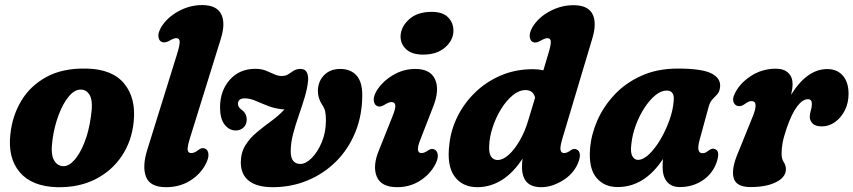

<svg xmlns="http://www.w3.org/2000/svg" viewBox="-20 -746 3454 777"><path d="M329.5 -468.5Q434.5 -466.5 482.8 -407.5Q531 -348.5 521 -253.5Q513.5 -176 473.2 -115.2Q433 -54.5 365.8 -20.5Q298.5 13.5 210.5 11.5Q108.5 8.5 59.8 -49.2Q11 -107 22 -203Q29.5 -276 65.5 -337Q101.5 -398 167.2 -434.2Q233 -470.5 329.5 -468.5ZM235 -73.5Q258 -72.5 280.8 -98Q303.5 -123.5 321.5 -168.8Q339.5 -214 347.5 -271.5Q357 -331.5 345.2 -356.8Q333.5 -382 308.5 -383.5Q282.5 -384.5 258.5 -355.8Q234.5 -327 217 -280Q199.5 -233 192.5 -181Q184.5 -124 197.5 -99.5Q210.5 -75 235 -73.5Z M874 -590 749 -188Q737.5 -151 739.5 -138.8Q741.5 -126.5 754 -126.5Q768 -126.5 785.5 -141Q798.5 -150 810 -144.5Q820.5 -140.5 823.2 -124.8Q826 -109 813.5 -84Q792.5 -42 750 -15.2Q707.5 11.5 652 11.5Q587.5 11.5 571 -30.2Q554.5 -72 576.5 -141.5L696 -525.5Q708 -564 707.2 -577.8Q706.5 -591.5 693 -591.5Q683 -591.5 665.5 -581Q647 -571 635.5 -576Q624 -580 621.2 -596.2Q618.5 -612.5 632.5 -636.5Q656.5 -675.5 702.2 -700.5Q748 -725.5 798 -725.5Q856 -725.5 874.8 -689.5Q893.5 -653.5 874 -590Z M1446 -361.5Q1446 -279.5 1418 -211Q1390 -142.5 1340.2 -92.8Q1290.5 -43 1224.8 -15.8Q1159 11.5 1083.5 11.5Q1020.5 11.5 987.5 -14Q954.5 -39.5 954.5 -89.5Q955 -129.5 973.5 -158.8Q992 -188 1020 -211.2Q1048 -234.5 1078 -256.2Q1108 -278 1131 -303Q1095.5 -305.5 1067 -316.5Q1038.5 -327.5 1015 -337.8Q991.5 -348 970.5 -348Q943 -348 943 -325.5Q943 -312.5 958 -301.5Q978 -287.5 978.5 -262.5Q978.5 -242 965.5 -230Q952.5 -218 934.5 -218Q907 -218 888.8 -242Q870.5 -266 870.5 -311.5Q870.5 -378.5 909.8 -423Q949 -467.5 1013.5 -467.5Q1037.5 -467.5 1055.8 -460.2Q1074 -453 1089.2 -445.8Q1104.5 -438.5 1119.5 -438.5Q1136.5 -438.5 1147 -445.8Q1157.5 -453 1168.5 -460Q1179.5 -467 1197 -467Q1228.5 -467 1227 -421.5Q1224 -389 1213 -352.2Q1202 -315.5 1188.8 -277.8Q1175.5 -240 1166 -203.5Q1156.5 -167 1156.5 -134.5Q1156.5 -106 1167.2 -94.2Q1178 -82.5 1195 -82.5Q1217.5 -82.5 1241.5 -106.5Q1265.5 -130.5 1282.2 -170.5Q1299 -210.5 1299 -259Q1299 -282.5 1295.8 -295.8Q1292.5 -309 1284 -321.5Q1266.5 -348 1266.5 -377.5Q1266.5 -415.5 1291 -441.2Q1315.5 -467 1357 -467Q1398.5 -467 1422.2 -441.2Q1446 -415.5 1446 -361.5Z M1692.5 -525Q1647.5 -525 1624.2 -546.2Q1601 -567.5 1601 -599Q1602 -637 1635.2 -667.5Q1668.5 -698 1727 -698Q1771.5 -698 1793.2 -676Q1815 -654 1815 -621Q1814.5 -583 1781.2 -554Q1748 -525 1692.5 -525ZM1681.5 -182Q1659 -126.5 1686 -126.5Q1697.5 -126.5 1713.5 -138Q1727.5 -147 1738 -141Q1749 -136.5 1751.5 -120.5Q1754 -104.5 1741 -79.5Q1719 -39 1678.5 -13.8Q1638 11.5 1587.5 11.5Q1522 11.5 1504.5 -31.8Q1487 -75 1514 -139L1567.5 -273Q1581 -305.5 1579.8 -319.2Q1578.5 -333 1564 -333Q1553 -333 1534.5 -321Q1518.5 -311.5 1507 -316.5Q1495.5 -321 1492.8 -337.2Q1490 -353.5 1503.5 -377.5Q1526.5 -415.5 1569 -441.2Q1611.5 -467 1660.5 -467Q1722.5 -467 1741.2 -423.8Q1760 -380.5 1731.5 -310.5Z M2377.5 -592 2257 -189Q2246 -153 2248.2 -139.8Q2250.5 -126.5 2263 -126.5Q2274.5 -126.5 2290 -138Q2303.5 -147 2314 -141Q2324.5 -136.5 2326.5 -122.2Q2328.5 -108 2318 -83Q2298.5 -40 2255.2 -14.2Q2212 11.5 2170 11.5Q2092.5 11.5 2092.5 -70.5Q2092.5 -87.5 2094.5 -104Q2056 -45 2009.8 -16.8Q1963.5 11.5 1912 11.5Q1851 11.5 1819.2 -32.5Q1787.5 -76.5 1798.5 -162Q1804.5 -220 1831.5 -274.5Q1858.5 -329 1903.2 -372.2Q1948 -415.5 2007.2 -440.8Q2066.5 -466 2137 -466Q2159 -466 2179 -461.5L2200 -532Q2210 -565.5 2209 -578.5Q2208 -591.5 2195 -591.5Q2185 -591.5 2167.5 -581Q2149 -570.5 2137.5 -575.5Q2126 -580 2123.8 -596.2Q2121.5 -612.5 2135 -636.5Q2159 -676 2205 -700.5Q2251 -725 2300.5 -725Q2359 -725 2377.5 -689.5Q2396 -654 2377.5 -592ZM1959.5 -153Q1958.5 -124.5 1968 -111.5Q1977.5 -98.5 1993.5 -98.5Q2015.5 -98.5 2039 -119.8Q2062.5 -141 2083.2 -177Q2104 -213 2117.5 -258L2145.5 -351Q2137.5 -381.5 2107 -381.5Q2080.5 -381.5 2054.8 -360.2Q2029 -339 2008 -305Q1987 -271 1973.8 -231Q1960.5 -191 1959.5 -153Z M2811 -179Q2796.5 -126 2823 -126Q2831 -126 2837 -129.5Q2843 -133 2851 -139Q2862.5 -147 2872 -143Q2896.5 -137 2879.5 -87.5Q2863 -42 2822.8 -15.5Q2782.5 11 2731.5 11Q2697.5 11 2679.5 -10.2Q2661.5 -31.5 2661.5 -69.5Q2661.5 -86.5 2663 -102.5Q2588 11 2479.5 11Q2424.5 11 2393 -27.5Q2361.5 -66 2368 -145.5Q2372.5 -201.5 2397.2 -258.2Q2422 -315 2466.8 -362.8Q2511.5 -410.5 2575.8 -439.5Q2640 -468.5 2723 -468.5Q2821.5 -468.5 2859.8 -448.5Q2898 -428.5 2894 -393.5Q2892 -374.5 2882.8 -364.5Q2873.5 -354.5 2863.5 -344.2Q2853.5 -334 2848 -314.5ZM2535 -163Q2530.5 -129 2539 -114Q2547.5 -99 2561.5 -99Q2583 -99 2607 -122Q2631 -145 2652.5 -181.2Q2674 -217.5 2689 -259.5Q2704 -301.5 2706.5 -339.5Q2710 -379.5 2678 -379.5Q2655 -379.5 2631.5 -360Q2608 -340.5 2587.5 -308.8Q2567 -277 2553 -239Q2539 -201 2535 -163Z M2970.5 -316.5Q2956.5 -316.5 2949.5 -330.5Q2942.5 -344.5 2953 -366Q2972 -407.5 3017.8 -437.8Q3063.5 -468 3120 -468Q3152.5 -468 3170 -451Q3187.5 -434 3187.5 -406Q3187.5 -388.5 3181.5 -362.5Q3246 -466.5 3327.5 -466.5Q3368 -466.5 3391 -439.8Q3414 -413 3414 -367Q3414 -328 3398.2 -298Q3382.5 -268 3358 -251.2Q3333.5 -234.5 3307 -234.5Q3279 -234.5 3268 -246.8Q3257 -259 3257 -272.5Q3257 -286 3261.2 -298.5Q3265.5 -311 3265.5 -326Q3265.5 -344.5 3249.5 -344.5Q3228 -344.5 3206 -315.5Q3184 -286.5 3164 -228.5Q3151.5 -192 3147.2 -168.5Q3143 -145 3143 -124Q3143 -103 3151.8 -89.8Q3160.5 -76.5 3160.5 -61.5Q3160.5 -29 3121 -9Q3081.5 11 3017 11Q2959 11 2949 -26Q2939 -63 2966.5 -127L3025 -271.5Q3052.5 -337 3021 -337Q3010 -337 2994 -325Q2981 -315.5 2970.5 -316.5Z"/></svg>

Font: Fraunces 72pt S100
Style: Bold Italic
Weight: 700
Italic angle: -16°
Version: Version 1.000; ttfautohint (v1.8.3)